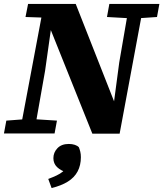

<svg xmlns="http://www.w3.org/2000/svg" viewBox="-34 -675 826 971"><path d="M-14 0 -2 -65 104 -73H128L254 -65L242 0ZM65 0 186 -643H240L194 -317L138 0ZM507 -589 519 -655H772L760 -589L656 -582H633ZM585 -147 536 -111 569 -359 620 -655H693L571 1H433L215 -543L199 -548L186 -586L95 -589L108 -655H349L549 -147ZM375 120Q375 161 358.5 192Q342 223 309 243.5Q276 264 227 276L210 230Q234 221 252 212.5Q270 204 283.5 193Q297 182 309 166L310 200Q273 188 254.5 170Q236 152 236 125Q236 96 256.5 74.5Q277 53 314 53Q331 53 344.5 57.5Q358 62 365 70Q369 80 372 92Q375 104 375 120Z"/></svg>

Font: Source Serif 4 ExtraBold
Style: Italic
Weight: 800
Italic angle: -12°
Designer: Frank Grießhammer
Foundry: Adobe Systems Incorporated
Version: Version 4.004;hotconv 1.0.116;makeotfexe 2.5.65601